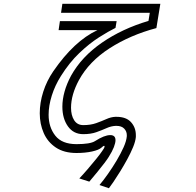

<svg xmlns="http://www.w3.org/2000/svg" viewBox="-20 -800 1040 1019"><path d="M508 182Q529 157 553 123Q577 89 599 52Q621 15 636 -18.5Q651 -52 653 -77V-83Q653 -103 639 -117.5Q625 -132 598 -132H594Q570 -131 545.5 -120Q521 -109 491.5 -98.5Q462 -88 422 -88Q370 -88 340.5 -129.5Q311 -171 311 -234Q311 -272 322.5 -313.5Q334 -355 357 -398Q413 -499 521 -573.5Q629 -648 768 -689L775 -732H304L311 -780H831L810 -651Q671 -614 562 -544Q453 -474 399 -375Q357 -297 357 -228Q357 -188 373.5 -162Q390 -136 422 -136Q461 -136 490.5 -146.5Q520 -157 544.5 -168Q569 -179 592 -180H598Q650 -180 675.5 -151.5Q701 -123 701 -83V-73Q699 -50 686.5 -19.5Q674 11 655.5 45Q637 79 617.5 110.5Q598 142 582 165.5Q566 189 558 199ZM401 147Q421 126 445.5 97.5Q470 69 491 43Q512 17 522 2Q535 -15 535 -23Q535 -26 533 -26Q528 -26 519 -17Q505 -4 468.5 4Q432 12 386 12Q320 12 276.5 -17Q233 -46 212 -94Q191 -142 191 -199Q191 -255 209.5 -313Q228 -371 263 -422Q374 -583 497 -640H291L298 -688H599L593 -652Q556 -634 505 -601.5Q454 -569 401 -518.5Q348 -468 303 -396Q272 -347 255 -293Q238 -239 238 -191Q238 -125 273.5 -80Q309 -35 386 -35Q459 -35 484 -51Q534 -83 565 -83Q593 -83 593 -56Q593 -42 584.5 -19.5Q576 3 557 33Q551 43 534.5 65Q518 87 496.5 113Q475 139 454 164Z"/></svg>

Font: Train One
Style: Regular
Weight: 400
Designer: Fontworks Inc.
Foundry: Fontworks Inc.
Version: Version 1.100